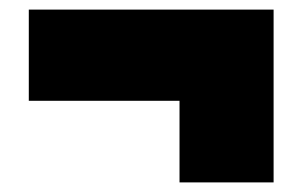

<svg xmlns="http://www.w3.org/2000/svg" viewBox="-20 -509 630 400"><path d="M354 -129Q354 -185.5 354 -238Q354 -290.5 354 -337V-435L520 -299Q472 -299 427 -299Q382 -299 342 -299H248Q201.5 -299 149 -299Q96.5 -299 40 -299V-489Q96.5 -489 149 -489Q201.5 -489 248 -489H342Q388.5 -489 441.2 -489Q494 -489 550 -489V-337Q550 -290.5 550 -238Q550 -185.5 550 -129Z"/></svg>

Font: Commissioner Thin Black
Style: Regular
Weight: 900
Version: Version 1.000